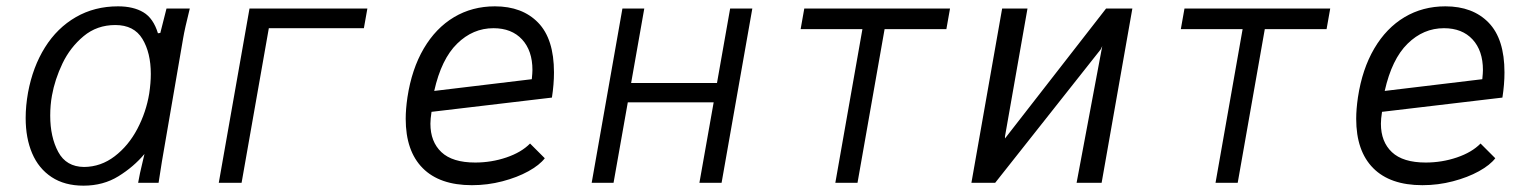

<svg xmlns="http://www.w3.org/2000/svg" viewBox="-20 -577 4840 606"><path d="M61 -204.5Q61 -243 68.5 -285Q83.5 -366 122 -427.5Q160.5 -489 219.5 -523Q278.5 -557 352.5 -557Q401 -557 432.5 -538.2Q464 -519.5 478.5 -472L486 -473L505.5 -550H579Q563 -486 558 -456L491 -67L480.5 0H416Q420 -25 431.5 -72L436 -91Q402 -50.5 354 -20.8Q306 9 243.5 9Q184 9 143 -18Q102 -45 81.5 -93Q61 -141 61 -204.5ZM451 -282Q456 -315.5 456 -343.5Q456 -410.5 429.5 -454.2Q403 -498 344 -498Q286 -498 243.8 -462.8Q201.5 -427.5 177.2 -376.8Q153 -326 144 -275.5Q138.5 -245.5 138.5 -212Q138.5 -144.5 163.8 -97.5Q189 -50.5 245.5 -50Q298.5 -50.5 342 -83.8Q385.5 -117 413.5 -170.2Q441.5 -223.5 451 -282Z M767.5 -550H1139.5L1128.5 -488H828.5L742.5 0H670.5Z M1260.5 -202Q1260.5 -232.5 1266 -270Q1279.5 -359 1317.5 -423.8Q1355.5 -488.5 1413 -522.8Q1470.5 -557 1542 -557Q1628.5 -557 1678.5 -505.5Q1728.5 -454 1728.5 -348.5Q1728.5 -311 1722 -269L1342 -224Q1338.5 -201.5 1338.5 -186.5Q1338.5 -129.5 1373.2 -96.8Q1408 -64 1480 -64Q1531 -64 1578.2 -80Q1625.5 -96 1653 -124L1699.5 -77.5Q1683 -56 1647.8 -36.5Q1612.5 -17 1565.8 -4.8Q1519 7.5 1469.5 7.5Q1367.5 7.5 1314 -46.5Q1260.5 -100.5 1260.5 -202ZM1660.5 -356Q1660.5 -417 1627.8 -452.5Q1595 -488 1537.5 -488Q1472.5 -488 1422.8 -439.2Q1373 -390.5 1350.5 -290L1658.5 -327Q1660.5 -347 1660.5 -356Z M1944.5 -550H2013.5L1972 -315H2243L2284.5 -550H2354.5L2257.5 0H2187.5L2232.5 -254H1961.5L1916.5 0H1847.5Z M2702 -485H2507L2518.5 -550H2978.5L2967 -485H2772L2686.5 0H2616.5Z M3143 -550H3223L3152 -146.5V-140L3471 -550H3554L3457 0H3378L3459 -431.5L3454 -421L3121 0H3046Z M3902 -485H3707L3718.5 -550H4178.5L4167 -485H3972L3886.5 0H3816.5Z M4260.5 -202Q4260.5 -232.5 4266 -270Q4279.5 -359 4317.5 -423.8Q4355.5 -488.5 4413 -522.8Q4470.5 -557 4542 -557Q4628.5 -557 4678.5 -505.5Q4728.5 -454 4728.5 -348.5Q4728.5 -311 4722 -269L4342 -224Q4338.5 -201.5 4338.5 -186.5Q4338.5 -129.5 4373.2 -96.8Q4408 -64 4480 -64Q4531 -64 4578.2 -80Q4625.5 -96 4653 -124L4699.5 -77.5Q4683 -56 4647.8 -36.5Q4612.5 -17 4565.8 -4.8Q4519 7.5 4469.5 7.5Q4367.5 7.5 4314 -46.5Q4260.5 -100.5 4260.5 -202ZM4660.5 -356Q4660.5 -417 4627.8 -452.5Q4595 -488 4537.5 -488Q4472.5 -488 4422.8 -439.2Q4373 -390.5 4350.5 -290L4658.5 -327Q4660.5 -347 4660.5 -356Z"/></svg>

Font: JuliaMono Light
Style: Italic
Weight: 300
Italic angle: -9°
Monospace: yes
Designer: cormullion
Foundry: corm
Version: Version 0.054; ttfautohint (v1.8.4)